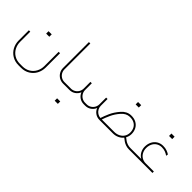

<svg xmlns="http://www.w3.org/2000/svg" viewBox="51 -1507 2618 2618"><g transform="rotate(45 1360.0 -197.5)"><path d="M363.1 253.2Q434.3 253.2 488.3 220.1Q542.3 187 571.5 131.9Q600.6 76.7 600.6 11.9V-263.8H573.5V10.6Q573.5 68.5 548 117.6Q522.5 166.8 474.7 196.2Q426.9 225.6 363.1 225.6H316.2Q252.3 225.6 204.5 196.2Q156.7 166.8 131.2 117.6Q105.7 68.5 105.7 10.6V-184.3H78.6V11.9Q78.6 76.7 107.8 131.9Q136.9 187 190.9 220.1Q244.9 253.2 316.2 253.2ZM338.2 -318.9Q338.2 -333.2 338.2 -342.4Q338.2 -351.6 338.2 -365.3Q324 -365.3 315.3 -365.3Q306.5 -365.3 296.9 -365.3Q289.5 -365.3 277.6 -365.3Q277.6 -351.6 277.6 -342.4Q277.6 -333.2 277.6 -318.9Q277.6 -318.9 288.8 -318.9Q300.1 -318.9 318.5 -318.9Q318.5 -318.9 338.2 -318.9Z M946.2 -27.6H921.9Q887.9 -27.6 859.6 -44.1Q831.3 -60.7 815 -89.2Q798.7 -117.6 798.7 -151.2V-649.4H771.6V-149.8Q771.6 -108.9 791.6 -74.7Q811.6 -40.4 846 -20.2Q880.5 0 921.9 0H946.2Z M946.2 0H1046.4Q1092.8 0 1129.8 -25.7Q1166.8 -51.5 1183.4 -93.3Q1199.4 -51.5 1236.4 -25.7Q1273.4 0 1320.3 0H1335V-27.6H1320.3Q1286.8 -27.6 1258.3 -44.1Q1229.8 -60.7 1213.2 -89.2Q1196.7 -117.6 1196.7 -151.2V-280.3H1169.6V-151.2Q1169.6 -117.6 1153 -89.2Q1136.5 -60.7 1108.2 -44.1Q1080 -27.6 1046.4 -27.6H946.2Q928.8 -26.2 921.9 -20Q915 -13.8 921.9 -7.6Q928.8 -1.4 946.2 0ZM1067.6 245.9Q1067.6 231.6 1067.6 222.4Q1067.6 213.2 1067.6 199.4Q1053.3 199.4 1044.6 199.4Q1035.8 199.4 1026.2 199.4Q1018.8 199.4 1006.9 199.4Q1006.9 213.2 1006.9 222.4Q1006.9 231.6 1006.9 245.9Q1006.9 245.9 1018.2 245.9Q1029.4 245.9 1047.8 245.9Q1047.8 245.9 1067.6 245.9Z M1884.2 -323.1Q1935.7 -325.4 1971.5 -306.3Q2007.4 -287.2 2025 -253Q2042.7 -218.8 2042.7 -175.1Q2042.7 -132.4 2021.8 -98.8Q2000.9 -65.3 1963.9 -46.4Q1926.9 -27.6 1880.5 -27.6H1642Q1657.2 -74.4 1686.1 -138.1Q1715.1 -201.7 1767 -261.3Q1818.9 -320.8 1884.2 -323.1ZM1335 0H1349.7Q1396.1 0 1433.1 -25.7Q1470.1 -51.5 1486.7 -93.3Q1502.8 -51.5 1539.8 -25.7Q1576.7 0 1623.6 0H1880.5Q1928.8 0 1968.5 -18.4Q2008.3 -36.8 2033.5 -68.9Q2059.3 -47.8 2080 -34Q2100.6 -20.2 2129.4 -10.1Q2158.1 0 2193 0H2198.1V-27.6H2193Q2162.2 -27.6 2136.3 -36.5Q2110.3 -45.5 2091.2 -58.1Q2072.2 -70.8 2047.8 -90.5Q2069.9 -128.7 2069.9 -175.1Q2069.9 -224.7 2048.7 -265.2Q2027.6 -305.6 1985.5 -328.8Q1943.5 -352 1883.3 -350.2Q1806.5 -347.4 1748.4 -281Q1690.3 -214.6 1659.9 -146.1Q1629.6 -77.7 1614.9 -29.9Q1614.4 -29 1614.4 -28.5Q1582.7 -30.3 1556.5 -47.3Q1530.3 -64.3 1515.2 -91.5Q1500 -118.6 1500 -150.3V-280.3H1472.9V-151.2Q1472.9 -117.6 1456.3 -89.2Q1439.8 -60.7 1411.5 -44.1Q1383.3 -27.6 1349.7 -27.6H1335Q1317.6 -26.2 1310.7 -20Q1303.8 -13.8 1310.7 -7.6Q1317.6 -1.4 1335 0ZM1883.7 -499.1Q1883.7 -513.3 1883.7 -522.5Q1883.7 -531.7 1883.7 -545.5Q1869.5 -545.5 1860.8 -545.5Q1852 -545.5 1842.4 -545.5Q1835 -545.5 1823.1 -545.5Q1823.1 -531.7 1823.1 -522.5Q1823.1 -513.3 1823.1 -499.1Q1823.1 -499.1 1834.3 -499.1Q1845.6 -499.1 1864 -499.1Q1864 -499.1 1883.7 -499.1Z M2198.1 0H2645.7V-27.6H2488.1Q2445.3 -27.6 2412.5 -48.5Q2379.6 -69.4 2362.1 -104.3Q2344.7 -139.2 2344.7 -179.2Q2344.7 -225.2 2362.8 -261.5Q2381 -297.8 2413.6 -318Q2446.2 -338.2 2488.1 -338.7Q2528 -338.7 2558.1 -327Q2588.2 -315.3 2612.1 -297.8L2616.7 -327.2Q2596 -341.5 2563.6 -353.6Q2531.2 -365.8 2487.1 -365.3Q2438 -364.9 2399.4 -341.2Q2360.8 -317.6 2339.2 -275.3Q2317.6 -233 2317.6 -179.2Q2317.6 -131.4 2340.5 -90.1Q2363.5 -48.7 2403.5 -27.6H2198.1Q2180.6 -26.2 2173.7 -20Q2166.8 -13.8 2173.7 -7.6Q2180.6 -1.4 2198.1 0ZM2509.7 -517Q2509.7 -531.2 2509.7 -540.4Q2509.7 -549.6 2509.7 -563.4Q2495.4 -563.4 2486.7 -563.4Q2477.9 -563.4 2468.3 -563.4Q2460.9 -563.4 2449 -563.4Q2449 -549.6 2449 -540.4Q2449 -531.2 2449 -517Q2449 -517 2460.2 -517Q2471.5 -517 2489.9 -517Q2489.9 -517 2509.7 -517Z"/></g></svg>

Font: Arad-FD-VF Thin
Style: Regular
Weight: 100
Designer: Mohammad Darvishi
Version: Version 1.010;September 21, 2024;FontCreator 15.0.0.2992 64-